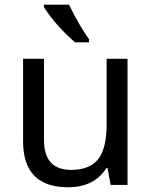

<svg xmlns="http://www.w3.org/2000/svg" viewBox="-20 -786 640 816"><path d="M450.2 0 437 -71.8H432.1Q380.9 9.8 269 9.8Q78.1 9.8 78.1 -186V-536.1H167V-190.9Q167 -64 282.2 -64Q360.8 -64 397 -109.1Q433.1 -154.3 433.1 -257.8V-536.1H522V0ZM358.4 -606H299.3Q218.3 -675.3 166.5 -755.9V-766.1H273.4Q315.4 -679.2 358.4 -619.1Z"/></svg>

Font: Noto Mono
Style: Regular
Weight: 400
Designer: Monotype Design Team
Foundry: Monotype Imaging Inc.
Version: Version 1.00